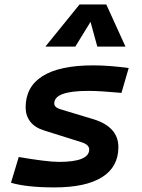

<svg xmlns="http://www.w3.org/2000/svg" viewBox="-20 -815 626 845"><path d="M219.2 9.8Q98.1 9.8 28.3 -10.7L62.5 -124Q122.1 -113.8 167.2 -108.2Q212.4 -102.5 239.3 -102.5Q372.6 -102.5 372.6 -157.2Q372.6 -178.2 338.9 -189L172.9 -241.2Q132.8 -253.9 112.8 -280.3Q92.8 -306.6 92.8 -342.3Q92.8 -433.6 168 -480.5Q243.2 -527.3 389.2 -527.3Q426.8 -527.3 466.6 -524.2Q506.3 -521 546.4 -515.6L514.6 -406.2Q471.7 -410.2 434.3 -412.6Q397 -415 368.2 -415Q218.8 -415 218.8 -359.9Q218.8 -341.8 248 -333.5L390.6 -290.5Q501 -256.8 501 -167.5Q501 -80.6 429.4 -35.4Q357.9 9.8 219.2 9.8ZM447.8 -795.4 532.2 -609.9H408.2L378.4 -718.8L311.5 -609.9H179.7L330.1 -795.4Z"/></svg>

Font: Cascadia Code PL SemiBold
Style: Italic
Weight: 600
Italic angle: -10°
Monospace: yes
Designer: Aaron Bell
Foundry: Saja Typeworks
Version: Version 2404.023; ttfautohint (v1.8.4)